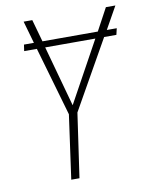

<svg xmlns="http://www.w3.org/2000/svg" viewBox="-79 -740 622 799"><g transform="rotate(-10 232.0 -341.0)"><path d="M411.1 -587.9H453.1L446.8 -561H395L231 -271L191.9 0H157.2L194.8 -270L110.8 -561H57.1L61 -587.9H103L76.2 -682.1H112.8L139.2 -587.9H373L423.8 -682.1H463.9ZM216.8 -304.2 357.9 -561H146Z"/></g></svg>

Font: Fira Sans Compressed UltraLight
Style: Italic
Weight: 200
Width: 3
Italic angle: -8°
Designer: Carrois Corporate & Edenspiekermann AG
Foundry: Carrois Corporate GbR & Edenspiekermann AG
Version: Version 4.203;PS 004.203;hotconv 1.0.88;makeotf.lib2.5.64775